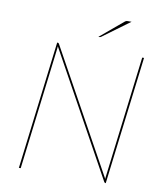

<svg xmlns="http://www.w3.org/2000/svg" viewBox="-94 -957 884 1034"><g transform="rotate(10 347.5 -440.0)"><path d="M170 -700Q173.5 -700 176 -696L548.5 -21.5Q548.5 -24 548.5 -26.8Q548.5 -29.5 549 -32L631 -700H641L555 0H553Q549.5 0 546 -5L173 -681Q172.5 -678.5 172.5 -676.5Q172.5 -674.5 172.2 -672.5Q172 -670.5 172 -669L90 0H80L166 -700H170ZM541 -880 394 -772Q389.5 -769 385 -769H379L503 -873Q507.5 -877 511.5 -878.5Q515.5 -880 523 -880Z"/></g></svg>

Font: Lato Hairline
Style: Italic
Weight: 250
Italic angle: -7°
Designer: Lukasz Dziedzic
Foundry: Lukasz Dziedzic
Version: Version 1.104; Western+Polish opensource